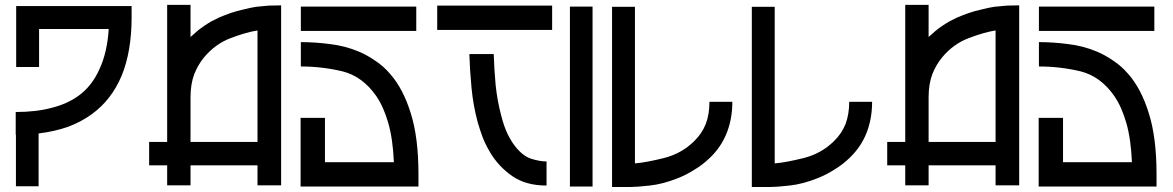

<svg xmlns="http://www.w3.org/2000/svg" viewBox="-20 -750 4703 770"><path d="M44.9 -725.6Q199.2 -725.6 507.8 -725.6Q507.8 -710 507.8 -679.7Q507.8 -543.9 467.8 -446.3Q426.8 -348.6 346.7 -291Q304.7 -260.7 252 -241.2Q199.2 -222.7 134.8 -214.8Q134.8 -144.5 134.8 -2.9Q104.5 -2.9 43.9 -2.9Q43.9 -72.3 43.9 -210Q43.9 -210 43.9 -210Q43.9 -210 43 -210Q43 -240.2 43 -300.8Q125 -300.8 186.5 -317.4Q249 -333 293.9 -365.2Q348.6 -404.3 378.9 -472.7Q410.2 -540 416 -633.8Q322.3 -633.8 136.7 -633.8Q136.7 -583 136.7 -481.4Q106.4 -481.4 44.9 -481.4Q44.9 -484.4 44.9 -487.3Q44.9 -490.2 44.9 -494.1Q44.9 -551.8 44.9 -609.4Q44.9 -667 44.9 -725.6Z M1057.6 -727.5Q1074.2 -727.5 1107.4 -728.5Q1107.4 -488.3 1107.4 -6.8Q1075.2 -6.8 1012.7 -6.8Q1012.7 -33.2 1012.7 -86.9Q922.9 -86.9 744.1 -86.9Q744.1 -60.5 744.1 -6.8Q712.9 -6.8 650.4 -6.8Q650.4 -33.2 650.4 -86.9Q626 -86.9 578.1 -86.9Q578.1 -118.2 578.1 -180.7Q601.6 -180.7 650.4 -180.7Q650.4 -364.3 650.4 -730.5Q681.6 -730.5 744.1 -730.5Q744.1 -687.5 744.1 -601.6Q757.8 -614.3 770.5 -625Q783.2 -635.7 797.9 -645.5Q813.5 -656.2 827.1 -664.1Q841.8 -671.9 858.4 -679.7Q883.8 -690.4 906.2 -698.2Q929.7 -706.1 956.1 -711.9Q982.4 -718.8 1006.8 -722.7Q1031.2 -725.6 1057.6 -727.5ZM744.1 -180.7Q834 -180.7 1012.7 -180.7Q1012.7 -330.1 1012.7 -627.9Q968.8 -621.1 906.2 -597.7Q843.8 -574.2 798.8 -520.5Q774.4 -491.2 758.8 -452.1Q744.1 -412.1 744.1 -360.4Q744.1 -358.4 744.1 -355.5Q744.1 -353.5 744.1 -351.6Q744.1 -308.6 744.1 -266.6Q744.1 -223.6 744.1 -180.7Z M1186.5 -723.6Q1340.8 -723.6 1649.4 -723.6Q1649.4 -691.4 1649.4 -626Q1495.1 -626 1186.5 -626Q1186.5 -659.2 1186.5 -723.6ZM1185.5 -2Q1185.5 -93.8 1185.5 -277.3Q1218.8 -277.3 1283.2 -277.3Q1283.2 -217.8 1283.2 -99.6Q1376 -99.6 1559.6 -99.6Q1555.7 -192.4 1537.1 -256.8Q1518.6 -321.3 1489.3 -364.3Q1434.6 -443.4 1353.5 -463.9Q1271.5 -483.4 1186.5 -483.4Q1186.5 -515.6 1186.5 -581.1Q1244.1 -581.1 1303.7 -573.2Q1362.3 -566.4 1417 -543.9Q1452.1 -529.3 1484.4 -506.8Q1517.6 -485.4 1544.9 -453.1Q1596.7 -394.5 1627 -296.9Q1658.2 -199.2 1658.2 -50.8Q1658.2 -34.2 1658.2 -2Q1658.2 -2 1658.2 -2Q1545.9 -2 1433.6 -2Q1322.3 -2 1209 -2Q1204.1 -2 1197.3 -2Q1191.4 -2 1185.5 -2Z M1990.2 -286.1Q2001 -243.2 2015.6 -212.9Q2030.3 -182.6 2046.9 -162.1Q2077.1 -124 2110.4 -113.3Q2144.5 -102.5 2171.9 -102.5Q2171.9 -70.3 2171.9 -5.9Q2088.9 -5.9 2034.2 -43.9Q1979.5 -82 1946.3 -137.7Q1928.7 -167 1916 -198.2Q1904.3 -230.5 1895.5 -260.7Q1877.9 -326.2 1871.1 -396.5Q1864.3 -466.8 1862.3 -533.2Q1894.5 -533.2 1960 -533.2Q1961.9 -471.7 1967.8 -408.2Q1974.6 -343.8 1990.2 -286.1ZM1733.4 -727.5Q1887.7 -727.5 2194.3 -727.5Q2194.3 -695.3 2194.3 -629.9Q2041 -629.9 1733.4 -629.9Q1733.4 -663.1 1733.4 -727.5Z M2265.6 -723.6Q2295.9 -723.6 2356.4 -723.6Q2356.4 -483.4 2356.4 -2Q2326.2 -2 2265.6 -2Q2265.6 -242.2 2265.6 -723.6Z M2434.6 0Q2434.6 -241.2 2434.6 -722.7Q2465.8 -722.7 2526.4 -722.7Q2526.4 -513.7 2526.4 -94.7Q2572.3 -98.6 2642.6 -116.2Q2712.9 -133.8 2763.7 -183.6Q2794.9 -213.9 2810.5 -252.9Q2825.2 -292 2825.2 -341.8Q2856.4 -341.8 2917 -341.8Q2917 -273.4 2894.5 -216.8Q2872.1 -160.2 2827.1 -117.2Q2797.9 -88.9 2764.6 -69.3Q2732.4 -48.8 2700.2 -36.1Q2639.6 -11.7 2585.9 -5.9Q2533.2 0 2506.8 0Q2502.9 0 2468.8 0Q2434.6 0 2434.6 0Z M2995.1 0Q2995.1 -241.2 2995.1 -722.7Q3026.4 -722.7 3086.9 -722.7Q3086.9 -513.7 3086.9 -94.7Q3132.8 -98.6 3203.1 -116.2Q3273.4 -133.8 3324.2 -183.6Q3355.5 -213.9 3371.1 -252.9Q3385.7 -292 3385.7 -341.8Q3417 -341.8 3477.5 -341.8Q3477.5 -273.4 3455.1 -216.8Q3432.6 -160.2 3387.7 -117.2Q3358.4 -88.9 3325.2 -69.3Q3293 -48.8 3260.7 -36.1Q3200.2 -11.7 3146.5 -5.9Q3093.8 0 3067.4 0Q3063.5 0 3029.3 0Q2995.1 0 2995.1 0Z M4017.6 -727.5Q4034.2 -727.5 4067.4 -728.5Q4067.4 -488.3 4067.4 -6.8Q4035.2 -6.8 3972.7 -6.8Q3972.7 -33.2 3972.7 -86.9Q3882.8 -86.9 3704.1 -86.9Q3704.1 -60.5 3704.1 -6.8Q3672.9 -6.8 3610.4 -6.8Q3610.4 -33.2 3610.4 -86.9Q3585.9 -86.9 3538.1 -86.9Q3538.1 -118.2 3538.1 -180.7Q3561.5 -180.7 3610.4 -180.7Q3610.4 -364.3 3610.4 -730.5Q3641.6 -730.5 3704.1 -730.5Q3704.1 -687.5 3704.1 -601.6Q3717.8 -614.3 3730.5 -625Q3743.2 -635.7 3757.8 -645.5Q3773.4 -656.2 3787.1 -664.1Q3801.8 -671.9 3818.4 -679.7Q3843.8 -690.4 3866.2 -698.2Q3889.6 -706.1 3916 -711.9Q3942.4 -718.8 3966.8 -722.7Q3991.2 -725.6 4017.6 -727.5ZM3704.1 -180.7Q3793.9 -180.7 3972.7 -180.7Q3972.7 -330.1 3972.7 -627.9Q3928.7 -621.1 3866.2 -597.7Q3803.7 -574.2 3758.8 -520.5Q3734.4 -491.2 3718.8 -452.1Q3704.1 -412.1 3704.1 -360.4Q3704.1 -358.4 3704.1 -355.5Q3704.1 -353.5 3704.1 -351.6Q3704.1 -308.6 3704.1 -266.6Q3704.1 -223.6 3704.1 -180.7Z M4146.5 -723.6Q4300.8 -723.6 4609.4 -723.6Q4609.4 -691.4 4609.4 -626Q4455.1 -626 4146.5 -626Q4146.5 -659.2 4146.5 -723.6ZM4145.5 -2Q4145.5 -93.8 4145.5 -277.3Q4178.7 -277.3 4243.2 -277.3Q4243.2 -217.8 4243.2 -99.6Q4335.9 -99.6 4519.5 -99.6Q4515.6 -192.4 4497.1 -256.8Q4478.5 -321.3 4449.2 -364.3Q4394.5 -443.4 4313.5 -463.9Q4231.4 -483.4 4146.5 -483.4Q4146.5 -515.6 4146.5 -581.1Q4204.1 -581.1 4263.7 -573.2Q4322.3 -566.4 4377 -543.9Q4412.1 -529.3 4444.3 -506.8Q4477.5 -485.4 4504.9 -453.1Q4556.6 -394.5 4586.9 -296.9Q4618.2 -199.2 4618.2 -50.8Q4618.2 -34.2 4618.2 -2Q4618.2 -2 4618.2 -2Q4505.9 -2 4393.6 -2Q4282.2 -2 4168.9 -2Q4164.1 -2 4157.2 -2Q4151.4 -2 4145.5 -2Z"/></svg>

Font: Oishi
Style: Regular
Weight: 400
Designer: bBranding
Version: Version 1.0